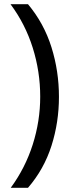

<svg xmlns="http://www.w3.org/2000/svg" viewBox="-20 -734 340 912"><path d="M260 -274Q260 -153 224.5 -41.5Q189 70 113 158H31Q100 64 135.5 -47.5Q171 -159 171 -275Q171 -394 135.5 -507Q100 -620 30 -714H113Q189 -623 224.5 -509.5Q260 -396 260 -274Z"/></svg>

Font: Noto Sans Lao Looped UI Regular
Style: Regular
Weight: 400
Designer: Mark Frömberg, Ben Mitchell
Foundry: The Fontpad Ltd
Version: Version 1.001